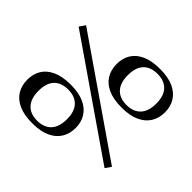

<svg xmlns="http://www.w3.org/2000/svg" viewBox="-173 -957 1183 1183"><g transform="rotate(-45 418.5 -366.0)"><path d="M190.3 -314.7Q139.9 -314.7 102 -338Q64 -361.2 42.7 -407.7Q21.4 -454.2 21.4 -525Q21.4 -596.4 42.7 -643.4Q64 -690.4 102 -713.3Q139.9 -736.3 190.3 -736.3Q240.4 -736.3 277.8 -713.3Q315.3 -690.4 336.6 -643.4Q357.9 -596.4 357.9 -525Q357.9 -454.2 336.6 -407.7Q315.3 -361.2 277.8 -338Q240.4 -314.7 190.3 -314.7ZM190 -390.8Q258.1 -390.8 291.7 -423.6Q325.4 -456.4 325.4 -514.6Q325.4 -574.5 291.5 -606.7Q257.7 -638.9 190 -638.9Q123.6 -638.9 88.8 -606.7Q53.9 -574.5 53.9 -514.6Q53.9 -456.4 88.1 -423.6Q122.3 -390.8 190 -390.8ZM141.1 -14.1 644.8 -743.7 683.3 -717.2 179.3 12.4ZM647.9 6.3Q597.5 6.3 559.5 -17Q521.6 -40.2 500.3 -86.7Q479 -133.2 479 -204Q479 -275.4 500.3 -322.4Q521.6 -369.4 559.5 -392.3Q597.5 -415.3 647.9 -415.3Q697.9 -415.3 735.4 -392.3Q772.9 -369.4 794.2 -322.4Q815.4 -275.4 815.4 -204Q815.4 -133.2 794.2 -86.7Q772.9 -40.2 735.4 -17Q697.9 6.3 647.9 6.3ZM647.6 -69.8Q715.6 -69.8 749.3 -102.6Q782.9 -135.4 782.9 -193.6Q782.9 -253.5 749.1 -285.7Q715.3 -317.9 647.6 -317.9Q581.2 -317.9 546.3 -285.7Q511.5 -253.5 511.5 -193.6Q511.5 -135.4 545.7 -102.6Q579.8 -69.8 647.6 -69.8Z"/></g></svg>

Font: Savate ExtraLight
Style: Regular
Weight: 200
Designer: Max Esnée
Foundry: Plomb Type
Version: Version 2.000